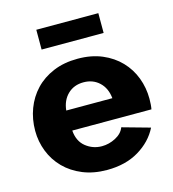

<svg xmlns="http://www.w3.org/2000/svg" viewBox="-108 -808 821 909"><g transform="rotate(-15 302.0 -354.0)"><path d="M306 10Q240 10 187.5 -11.5Q135 -33 98.5 -70Q62 -107 43 -155.5Q24 -204 24 -257Q24 -314 43 -364.5Q62 -415 98 -453Q134 -491 186.5 -513Q239 -535 306 -535Q373 -535 425 -513Q477 -491 513 -453.5Q549 -416 567.5 -367Q586 -318 586 -264Q586 -250 585 -236.5Q584 -223 582 -213H194Q198 -160 232.5 -132.5Q267 -105 311 -105Q346 -105 378.5 -122Q411 -139 422 -168L558 -130Q527 -68 462 -29Q397 10 306 10ZM417 -312Q412 -362 381 -391Q350 -420 304 -420Q257 -420 226.5 -390.5Q196 -361 191 -312ZM153 -621V-718H457V-621Z"/></g></svg>

Font: Oxford Sans
Style: Regular
Weight: 800
Designer: Matt McInerney, Pablo Impallari, Rodrigo Fuenzalida
Foundry: Matt McInerney, Pablo Impallari, Rodrigo Fuenzalida
Version: Version 3.000g; ttfautohint (v1.5) -l 8 -r 28 -G 28 -x 14 -D